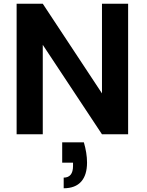

<svg xmlns="http://www.w3.org/2000/svg" viewBox="-20 -719 787 1028"><path d="M666 -699C666 -699 526 -699 526 -699C526 -699 526 -219 526 -219C526 -219 209 -699 209 -699C209 -699 69 -699 69 -699C69 -699 69 0 69 0C69 0 209 0 209 0C209 0 209 -479 209 -479C209 -479 526 0 526 0C526 0 666 0 666 0C666 0 666 -699 666 -699ZM429 43C429 43 313 43 313 43C313 43 313 152 313 152C313 152 371 152 371 152C371 152 371 170 371 170C371 170 371 170 371 170C371 211 354 232 321 232C321 232 321 289 321 289C321 289 321 289 321 289C362 289 394 277 415 253C436 229 446 195 446 151C446 151 446 151 446 151C446 117 440 81 429 43Z"/></svg>

Font: Girnar Poppins
Style: SemiBold
Weight: 500
Designer: Ninad Kale (Devanagari), Jonny Pinhorn (Latin)
Foundry: Indian Type Foundry
Version: ""